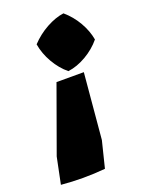

<svg xmlns="http://www.w3.org/2000/svg" viewBox="-183 -567 601 799"><g transform="rotate(-20 117.0 -167.0)"><path d="M138 -270Q106 -296 82.5 -336.5Q59 -377 52 -420Q84 -454 124 -476Q164 -498 201 -503Q235 -474 257.5 -435Q280 -396 287 -356Q259 -322 218.5 -298.5Q178 -275 138 -270ZM-53 164 -29 47 76 -244H197L171 47L142 164Q44 173 -53 164Z"/></g></svg>

Font: Piazzolla SC Black
Style: Italic
Weight: 900
Italic angle: -11.3°
Designer: Juan Pablo del Peral
Foundry: Huerta Tipografica
Version: Version 1.330